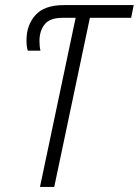

<svg xmlns="http://www.w3.org/2000/svg" viewBox="-20 -734 545 754"><path d="M137 0H193L333 -664H495L505 -714H231Q154 -714 119 -674.5Q84 -635 84 -576Q84 -552 89 -535H139Q135 -550 135 -573Q135 -613 155.5 -638.5Q176 -664 225 -664H277Z"/></svg>

Font: Noto Sans Display SemiCondensed Light
Style: Italic
Weight: 300
Width: 4
Italic angle: -12°
Designer: Monotype Design Team
Foundry: Monotype Imaging Inc.
Version: Version 1.900